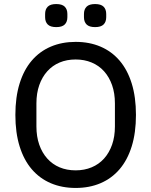

<svg xmlns="http://www.w3.org/2000/svg" viewBox="-20 -917 748 949"><path d="M354 12Q286 12 231 -11.5Q176 -35 137 -80.5Q98 -126 77 -193.5Q56 -261 56 -349Q56 -437 77 -504.5Q98 -572 137 -617.5Q176 -663 231 -686.5Q286 -710 354 -710Q422 -710 477 -686.5Q532 -663 571 -617.5Q610 -572 631 -504.5Q652 -437 652 -349Q652 -261 631 -193.5Q610 -126 571 -80.5Q532 -35 477 -11.5Q422 12 354 12ZM354 -75Q397 -75 433 -90Q469 -105 494.5 -133.5Q520 -162 534 -202Q548 -242 548 -292V-406Q548 -456 534 -496Q520 -536 494.5 -564.5Q469 -593 433 -608Q397 -623 354 -623Q310 -623 274.5 -608Q239 -593 213.5 -564.5Q188 -536 174 -496Q160 -456 160 -406V-292Q160 -242 174 -202Q188 -162 213.5 -133.5Q239 -105 274.5 -90Q310 -75 354 -75ZM258 -783Q229 -783 216 -796Q203 -809 203 -832V-848Q203 -871 216 -884Q229 -897 258 -897Q287 -897 300 -884Q313 -871 313 -848V-832Q313 -809 300 -796Q287 -783 258 -783ZM450 -783Q421 -783 408 -796Q395 -809 395 -832V-848Q395 -871 408 -884Q421 -897 450 -897Q479 -897 492 -884Q505 -871 505 -848V-832Q505 -809 492 -796Q479 -783 450 -783Z"/></svg>

Font: IBM Plex Sans Thai Looped Text
Style: Regular
Weight: 450
Designer: Mike Abbink, Paul van der Laan, Pieter van Rosmalen, Ben Mitchell, Mark Frömberg
Foundry: Bold Monday
Version: Version 1.1